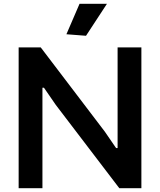

<svg xmlns="http://www.w3.org/2000/svg" viewBox="-20 -989 841 1009"><path d="M329 -809 398 -969H542L432 -801ZM78 -740H194L531 -297L590 -211H598V-740H723V0H607L273 -438L211 -528H203V0H78Z"/></svg>

Font: Encode Sans Normal
Style: SemiBold
Weight: 600
Designer: Pablo Impallari, Andres Torresi
Foundry: Pablo Impallari, Andres Torresi
Version: Version 1.000; ttfautohint (v1.00) -l 8 -r 50 -G 200 -x 14 -